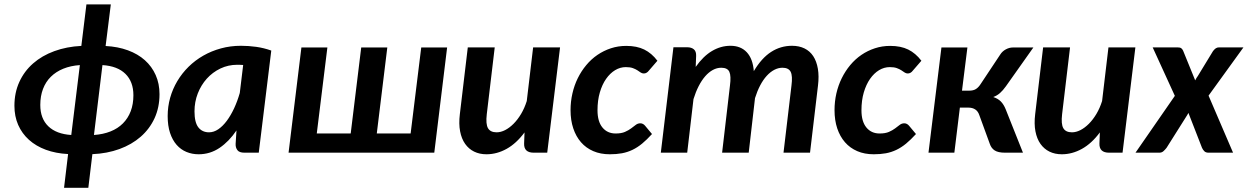

<svg xmlns="http://www.w3.org/2000/svg" viewBox="-20 -703 5745 884"><path d="M490.2 -682.6 466.3 -491.2Q522.9 -488.3 568.8 -471.4Q614.7 -454.6 647 -425.8Q679.2 -397 696.8 -357.4Q714.4 -317.9 714.4 -269.5Q714.4 -208.5 691.7 -158.9Q668.9 -109.4 627.9 -73.5Q586.9 -37.6 530 -16.8Q473.1 3.9 405.3 6.8L386.7 161.6H274.9L293.5 6.3Q236.8 3.4 191.2 -13.4Q145.5 -30.3 113.3 -59.3Q81.1 -88.4 63.7 -127.9Q46.4 -167.5 46.4 -215.8Q46.4 -276.4 69.1 -325.9Q91.8 -375.5 132.6 -411.1Q173.3 -446.8 230 -467.5Q286.6 -488.3 354.5 -491.7L377.9 -682.6ZM165.5 -219.7Q165.5 -157.2 202.4 -121.6Q239.3 -85.9 308.1 -81.5L347.7 -403.3Q305.2 -400.4 271.5 -386.7Q237.8 -373 214.1 -349.6Q190.4 -326.2 178 -293.5Q165.5 -260.7 165.5 -219.7ZM594.2 -264.6Q594.2 -326.7 557.6 -362.8Q521 -398.9 451.7 -403.3L412.6 -81.5Q455.1 -84.5 488.8 -97.9Q522.5 -111.3 545.9 -134.8Q569.3 -158.2 581.8 -190.9Q594.2 -223.6 594.2 -264.6Z M1171.4 0H1105.5Q1081.5 0 1072.8 -12Q1064 -23.9 1064.9 -41L1068.8 -102.5Q1034.7 -51.8 991 -22.2Q947.3 7.3 894.5 7.3Q864.7 7.3 838.6 -3.4Q812.5 -14.2 793.2 -36.1Q773.9 -58.1 762.9 -91.1Q752 -124 752 -168.5Q752 -211.9 763.4 -252.7Q774.9 -293.5 796.4 -329.6Q817.9 -365.7 848.1 -395.5Q878.4 -425.3 916 -446.8Q953.6 -468.3 997.3 -480.2Q1041 -492.2 1089.4 -492.2Q1124.5 -492.2 1159.7 -487.3Q1194.8 -482.4 1229 -470.2ZM942.4 -93.8Q964.4 -93.8 985.1 -107.9Q1005.9 -122.1 1024.2 -146.7Q1042.5 -171.4 1057.9 -204.3Q1073.2 -237.3 1084 -274.9L1099.6 -403.8Q1092.8 -404.3 1085.9 -404.5Q1079.1 -404.8 1072.8 -404.8Q1030.8 -404.8 994.6 -387.5Q958.5 -370.1 932.1 -340.8Q905.8 -311.5 890.6 -272.7Q875.5 -233.9 875.5 -190.4Q875.5 -139.2 893.3 -116.5Q911.1 -93.8 942.4 -93.8Z M1367.7 -484.4H1487.3L1438.5 -88.4H1594.7L1643.1 -484.4H1763.2L1714.8 -88.4H1870.6L1919.4 -484.4H2038.6L1979.5 0H1308.6Z M2257.8 -484.9 2221.2 -177.2Q2215.8 -131.8 2226.8 -112.8Q2237.8 -93.8 2266.6 -93.8Q2285.6 -93.8 2305.7 -104Q2325.7 -114.3 2344.5 -133.1Q2363.3 -151.9 2379.2 -178.5Q2395 -205.1 2405.3 -237.8L2434.6 -484.9H2558.6L2499.5 0H2437.5Q2391.6 0 2393.1 -42.5L2395 -93.3Q2357.4 -42.5 2312.5 -17.6Q2267.6 7.3 2219.7 7.3Q2188 7.3 2163.1 -4.9Q2138.2 -17.1 2121.6 -40.5Q2105 -64 2098.4 -98.4Q2091.8 -132.8 2097.2 -177.2L2133.8 -484.9Z M2981.9 -85.9Q2958 -59.6 2936.3 -41.7Q2914.6 -23.9 2891.6 -12.9Q2868.7 -2 2843.5 2.7Q2818.4 7.3 2787.6 7.3Q2745.1 7.3 2711.7 -7.1Q2678.2 -21.5 2655 -48.1Q2631.8 -74.7 2619.4 -112.1Q2606.9 -149.4 2606.9 -195.8Q2606.9 -235.4 2615.5 -272.7Q2624 -310.1 2640.1 -342.8Q2656.2 -375.5 2679.2 -403.1Q2702.1 -430.7 2730.7 -450.2Q2759.3 -469.7 2792.7 -480.7Q2826.2 -491.7 2863.3 -491.7Q2912.1 -491.7 2946.3 -474.9Q2980.5 -458 3006.8 -423.3L2966.8 -377Q2962.9 -371.6 2957 -368.2Q2951.2 -364.7 2944.3 -364.7Q2936 -364.7 2929.4 -369.4Q2922.9 -374 2914.6 -379.4Q2906.2 -384.8 2893.8 -389.4Q2881.3 -394 2861.3 -394Q2835.4 -394 2812 -379.9Q2788.6 -365.7 2770.5 -339.8Q2752.4 -314 2741.7 -277.3Q2731 -240.7 2731 -195.3Q2731 -143.6 2753.7 -116Q2776.4 -88.4 2814.5 -88.4Q2840.8 -88.4 2857.4 -95.7Q2874 -103 2885.7 -111.8Q2897.5 -120.6 2907 -127.9Q2916.5 -135.3 2928.2 -135.3Q2934.6 -135.3 2940.2 -132.3Q2945.8 -129.4 2950.2 -124L2981.9 -85.9Z M3022.5 0 3080.6 -485.4H3144Q3163.6 -485.4 3174.8 -475.8Q3186 -466.3 3185.1 -445.3L3183.1 -395Q3217.8 -444.3 3258.3 -468.3Q3298.8 -492.2 3343.3 -492.2Q3390.6 -492.2 3418.5 -462.2Q3446.3 -432.1 3450.7 -375.5Q3486.3 -435.5 3530.3 -463.9Q3574.2 -492.2 3626.5 -492.2Q3659.2 -492.2 3684.1 -480Q3709 -467.8 3724.4 -444.3Q3739.7 -420.9 3745.6 -386.7Q3751.5 -352.5 3746.1 -308.6L3709.5 0H3587.4L3624 -308.6Q3629.9 -353.5 3620.4 -372.3Q3610.8 -391.1 3582.5 -391.1Q3563.5 -391.1 3545.2 -381.6Q3526.9 -372.1 3510.3 -354Q3493.7 -335.9 3480 -309.8Q3466.3 -283.7 3456.1 -251V-250.5L3427.2 0H3304.7L3340.8 -308.6Q3346.7 -353.5 3338.1 -372.3Q3329.6 -391.1 3300.8 -391.1Q3280.8 -391.1 3262 -380.9Q3243.2 -370.6 3226.8 -351.8Q3210.4 -333 3196.8 -306.4Q3183.1 -279.8 3172.9 -246.6L3144 0Z M4197.3 -85.9Q4173.3 -59.6 4151.6 -41.7Q4129.9 -23.9 4106.9 -12.9Q4084 -2 4058.8 2.7Q4033.7 7.3 4002.9 7.3Q3960.4 7.3 3927 -7.1Q3893.6 -21.5 3870.4 -48.1Q3847.2 -74.7 3834.7 -112.1Q3822.3 -149.4 3822.3 -195.8Q3822.3 -235.4 3830.8 -272.7Q3839.4 -310.1 3855.5 -342.8Q3871.6 -375.5 3894.5 -403.1Q3917.5 -430.7 3946 -450.2Q3974.6 -469.7 4008.1 -480.7Q4041.5 -491.7 4078.6 -491.7Q4127.4 -491.7 4161.6 -474.9Q4195.8 -458 4222.2 -423.3L4182.1 -377Q4178.2 -371.6 4172.4 -368.2Q4166.5 -364.7 4159.7 -364.7Q4151.4 -364.7 4144.8 -369.4Q4138.2 -374 4129.9 -379.4Q4121.6 -384.8 4109.1 -389.4Q4096.7 -394 4076.7 -394Q4050.8 -394 4027.3 -379.9Q4003.9 -365.7 3985.8 -339.8Q3967.8 -314 3957 -277.3Q3946.3 -240.7 3946.3 -195.3Q3946.3 -143.6 3969 -116Q3991.7 -88.4 4029.8 -88.4Q4056.2 -88.4 4072.8 -95.7Q4089.4 -103 4101.1 -111.8Q4112.8 -120.6 4122.3 -127.9Q4131.8 -135.3 4143.6 -135.3Q4149.9 -135.3 4155.5 -132.3Q4161.1 -129.4 4165.5 -124L4197.3 -85.9Z M4585.4 -452.1Q4594.7 -466.8 4610.8 -475.6Q4627 -484.4 4643.6 -484.4H4737.8L4611.3 -305.7Q4597.7 -286.6 4584.2 -274.7Q4570.8 -262.7 4553.2 -256.3Q4575.2 -249 4588.4 -235.4Q4601.6 -221.7 4610.4 -199.7L4689.9 0H4607.4Q4575.7 0 4559.8 -10.3Q4543.9 -20.5 4537.1 -41L4488.8 -173.3Q4482.9 -190.9 4470 -199.2Q4457 -207.5 4439.5 -207.5H4399.4L4374 0H4254.9L4314.5 -484.4H4434.1L4409.2 -285.6H4442.9Q4461.4 -285.6 4473.1 -293Q4484.9 -300.3 4494.6 -315.4Z M4906.7 -484.9 4870.1 -177.2Q4864.7 -131.8 4875.7 -112.8Q4886.7 -93.8 4915.5 -93.8Q4934.6 -93.8 4954.6 -104Q4974.6 -114.3 4993.4 -133.1Q5012.2 -151.9 5028.1 -178.5Q5043.9 -205.1 5054.2 -237.8L5083.5 -484.9H5207.5L5148.4 0H5086.4Q5040.5 0 5042 -42.5L5043.9 -93.3Q5006.3 -42.5 4961.4 -17.6Q4916.5 7.3 4868.7 7.3Q4836.9 7.3 4812 -4.9Q4787.1 -17.1 4770.5 -40.5Q4753.9 -64 4747.3 -98.4Q4740.7 -132.8 4746.1 -177.2L4782.7 -484.9Z M5389.2 -261.7 5287.1 -484.9H5400.4Q5412.6 -484.9 5418 -481.4Q5423.3 -478 5427.2 -469.7L5482.9 -333Q5485.4 -338.4 5488.5 -343.5Q5491.7 -348.6 5495.6 -354L5564.9 -467.8Q5571.3 -476.1 5577.6 -480.5Q5584 -484.9 5592.8 -484.9H5705.1L5544.4 -262.7L5657.2 0H5544.4Q5531.7 0 5524.9 -6.8Q5518.1 -13.7 5514.2 -22.5L5451.7 -183.1Q5449.2 -178.2 5446.8 -174.3Q5444.3 -170.4 5441.9 -166.5L5351.1 -22.5Q5344.7 -14.2 5336.9 -7.1Q5329.1 0 5317.9 0H5208Z"/></svg>

Font: Carlito
Style: Bold Italic
Weight: 700
Italic angle: -7°
Designer: Lukasz Dziedzic
Foundry: tyPoland Lukasz Dziedzic
Version: Version 1.104